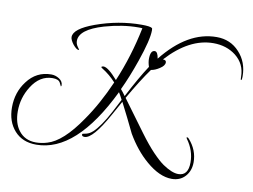

<svg xmlns="http://www.w3.org/2000/svg" viewBox="-86 -755 1418 1078"><g transform="rotate(10 623.5 -216.0)"><path d="M954 198Q885 198 808 132Q774 103 744.5 66.5Q715 30 690 -13Q670 -55 649 -97Q628 -139 607 -180L562 -99Q479 51 432 51Q416 51 416 40Q416 35 421 35Q442 32 457 24Q492 4 539 -74Q547 -87 562.5 -116Q578 -145 601 -190Q596 -201 590 -211Q584 -221 579 -230Q399 141 172 141Q93 141 47.5 90Q2 39 2 -42Q2 -128 51 -192Q103 -262 188 -262Q212 -262 233.5 -248Q255 -234 255 -212Q255 -207 252 -205L242 -225Q233 -243 199 -243Q126 -243 79 -168Q38 -103 38 -26Q38 41 69 82Q104 129 168 129Q199 129 232 119Q319 94 417 -50Q452 -100 483.5 -157.5Q515 -215 543 -279Q509 -317 464 -345Q462 -346 460 -348Q458 -350 456 -352Q461 -357 469 -357Q495 -357 550 -294Q612 -440 646 -606Q640 -607 634 -607Q628 -607 622 -607Q534 -607 432 -578Q296 -538 296 -473Q296 -456 306.5 -441Q317 -426 317 -426Q317 -424 314 -424Q302 -424 282 -448Q263 -473 263 -489Q263 -536 378 -578Q508 -625 639 -625Q687 -625 698 -617Q701 -616 701 -604Q701 -550 657 -423Q640 -374 622.5 -330.5Q605 -287 587 -249Q594 -241 600.5 -232.5Q607 -224 614 -214Q675 -331 720 -399Q712 -423 712 -443Q712 -492 737 -492Q754 -492 760 -453Q901 -630 1066 -630Q1145 -630 1196 -574Q1247 -519 1247 -438Q1247 -416 1242 -416Q1239 -416 1239 -434Q1239 -507 1182 -552Q1129 -593 1054 -593Q917 -593 790 -454Q809 -454 809 -440Q809 -421 782 -404Q756 -387 734 -384Q684 -315 621 -205L752 -27Q797 34 834 72.5Q871 111 897 129Q950 165 986 165Q1043 165 1043 89Q1043 21 1000 -38Q997 -43 997 -44Q997 -47 1000 -47Q1005 -47 1011 -40Q1060 16 1060 85Q1060 134 1031 166Q1002 198 954 198Z"/></g></svg>

Font: Love Light
Style: Regular
Weight: 400
Designer: Robert E. Leuschke
Foundry: Robert E. Leuschke
Version: Version 1.010; ttfautohint (v1.8.3)